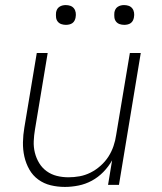

<svg xmlns="http://www.w3.org/2000/svg" viewBox="-20 -729 640 757"><path d="M236 8Q207 8 180 1.5Q153 -5 131 -21Q109 -37 95.5 -61Q82 -85 76 -112Q70 -139 70.5 -168Q71 -197 76 -226L125 -520H168L118 -219Q114 -196 113 -172.5Q112 -149 117.5 -127Q123 -105 134.5 -86Q146 -67 164 -54Q182 -41 204 -35.5Q226 -30 250 -30Q272 -30 294 -34Q316 -38 337 -48.5Q358 -59 376.5 -75.5Q395 -92 407.5 -111.5Q420 -131 427.5 -153Q435 -175 438 -197L492 -520H535L449 0H406L422 -97Q408 -72 387.5 -51Q367 -30 342 -16.5Q317 -3 289.5 2.5Q262 8 236 8ZM470 -631Q460 -631 451.5 -634Q443 -637 437.5 -644Q432 -651 431 -660.5Q430 -670 431 -680Q432 -686 435 -692Q438 -698 444 -702Q450 -706 456.5 -707.5Q463 -709 469 -709Q479 -709 487.5 -706Q496 -703 501.5 -696Q507 -689 508.5 -679.5Q510 -670 508 -660Q507 -654 504 -648Q501 -642 495.5 -638Q490 -634 483 -632.5Q476 -631 470 -631ZM240 -631Q230 -631 221.5 -634Q213 -637 207.5 -644Q202 -651 201 -660.5Q200 -670 201 -680Q202 -686 205 -692Q208 -698 214 -702Q220 -706 226.5 -707.5Q233 -709 239 -709Q249 -709 257.5 -706Q266 -703 271.5 -696Q277 -689 278.5 -679.5Q280 -670 278 -660Q277 -654 274 -648Q271 -642 265.5 -638Q260 -634 253 -632.5Q246 -631 240 -631Z"/></svg>

Font: Iosevka Aile XLt Obl
Style: Regular
Weight: 200
Italic angle: -9°
Designer: Belleve Invis
Foundry: Belleve Invis
Version: Version 31.1.0; ttfautohint (v1.8.4)